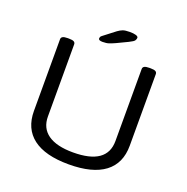

<svg xmlns="http://www.w3.org/2000/svg" viewBox="-150 -1004 1119 1149"><g transform="rotate(20 410.0 -429.0)"><path d="M409 6Q259 6 182 -52.5Q105 -111 105 -224V-680Q105 -691 114.5 -696.5Q124 -702 146 -702H154Q177 -702 186 -696.5Q195 -691 195 -680V-221Q195 -147 249.5 -108.5Q304 -70 409 -70Q625 -70 625 -221V-680Q625 -691 634.5 -696.5Q644 -702 666 -702H674Q697 -702 706 -696.5Q715 -691 715 -680V-224Q715 -111 637.5 -52.5Q560 6 409 6ZM349 -752Q323 -752 323 -765Q323 -769 325 -774Q327 -779 334 -784L408 -841Q423 -852 438 -858Q453 -864 484 -864Q507 -864 522 -859.5Q537 -855 537 -846Q537 -838 531.5 -829Q526 -820 497 -806L428 -773Q406 -763 390 -757.5Q374 -752 349 -752Z"/></g></svg>

Font: Asap Expanded
Style: Regular
Weight: 400
Width: 7
Designer: Pablo Cosgaya
Foundry: Omnibus-Type
Version: Version 3.001; ttfautohint (v1.8.4.7-5d5b)